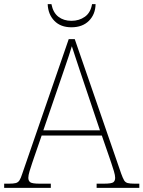

<svg xmlns="http://www.w3.org/2000/svg" viewBox="-24 -902 689 922"><path d="M-4 0V-20H18Q41 -20 52 -23Q63 -26 69.5 -36Q76 -46 83 -68L306 -714H335L558 -68Q566 -46 572 -36Q578 -26 589 -23Q600 -20 623 -20H645V0H440V-20H474Q512 -20 520.5 -27Q529 -34 529 -48Q529 -60 523 -80Q517 -100 510.5 -119Q504 -138 501 -147L465 -251H176L140 -147Q137 -138 130.5 -119Q124 -100 118 -80Q112 -60 112 -48Q112 -34 121 -27Q130 -20 167 -20H220V0ZM184 -276H456L379 -505Q370 -532 359 -564.5Q348 -597 338 -628Q328 -659 321 -680Q317 -665 306.5 -634Q296 -603 285 -570.5Q274 -538 266 -515ZM319 -771Q267 -771 237 -802Q207 -833 205 -882H223Q231 -841 256.5 -821.5Q282 -802 319 -802Q356 -802 383.5 -821.5Q411 -841 418 -882H435Q434 -833 403 -802Q372 -771 319 -771Z"/></svg>

Font: Noto Serif Tamil Thin
Style: Regular
Weight: 100
Designer: Indian Type Foundry, Tom Grace, and the Monotype Design Team
Foundry: Monotype Imaging Inc.
Version: Version 2.004; ttfautohint (v1.8.4.7-5d5b)